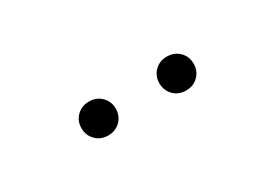

<svg xmlns="http://www.w3.org/2000/svg" viewBox="-9 -917 613 427"><g transform="rotate(-30 297.0 -703.5)"><path d="M153 -704Q153 -722 165.5 -734.5Q178 -747 197 -747Q216 -747 228.5 -734.5Q241 -722 241 -704Q241 -685 228.5 -672.5Q216 -660 197 -660Q178 -660 165.5 -672.5Q153 -685 153 -704ZM353 -704Q353 -722 365.5 -734.5Q378 -747 397 -747Q416 -747 428.5 -734.5Q441 -722 441 -704Q441 -685 428.5 -672.5Q416 -660 397 -660Q378 -660 365.5 -672.5Q353 -685 353 -704Z"/></g></svg>

Font: Merged Yaku Han JP Light
Style: Regular
Weight: 300
Designer: Ryoko NISHIZUKA 西塚涼子 (kana, bopomofo & ideographs); Paul D. Hunt (Latin, Greek & Cyrillic); Sandoll Communications 산돌커뮤니
Foundry: Adobe
Version: Version 2.004